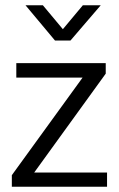

<svg xmlns="http://www.w3.org/2000/svg" viewBox="-20 -710 451 730"><path d="M382 -430 110 -54H387V0H25V-44L294 -415H42V-470H382ZM77 -690H143L219 -599L295 -690H363L248 -556H189Z"/></svg>

Font: Mukta Mahee Light
Style: Regular
Weight: 300
Designer: Shuchita Grover, Noopur Datye, Girish Dalvi, Yashodeep Gholap
Foundry: Ek Type
Version: Version 2.538;PS 1.000;hotconv 16.6.51;makeotf.lib2.5.65220;